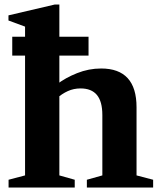

<svg xmlns="http://www.w3.org/2000/svg" viewBox="-20 -842 714 862"><path d="M35 -592.5V-677H377.5V-592.5ZM18.5 0V-35L92.5 -54.5V-722.5L18 -750V-773L225 -821.5H246.5V-54.5L315.5 -35V0ZM370 0V-35L439.5 -54.5V-325.5Q439.5 -386.5 415 -415.8Q390.5 -445 341.5 -445Q311 -445 284.5 -433Q258 -421 234.5 -400V-462.5Q273 -492.5 325.8 -513.5Q378.5 -534.5 434 -534.5Q593 -534.5 593 -360.5V-54.5L667.5 -35V0Z"/></svg>

Font: Libre Caslon Text
Style: Regular
Weight: 400
Designer: Pablo Impallari, Rodrigo Fuenzalida, Katja Schimmel
Foundry: Pablo Impallari, Rodrigo Fuenzalida
Version: Version 2.000